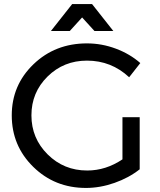

<svg xmlns="http://www.w3.org/2000/svg" viewBox="-20 -920 791 947"><path d="M385 -834 324 -767H231L336 -900H434L539 -767H446ZM584 -134V-342H669V-85Q616 -43 545 -18Q474 7 404 7Q250 7 144 -97Q38 -201 38 -351Q38 -500 145 -603Q252 -706 409 -706Q482 -706 551.5 -680Q621 -654 672 -609L617 -539Q529 -621 409 -621Q294 -621 214.5 -542.5Q135 -464 135 -351Q135 -238 215 -158.5Q295 -79 410 -79Q502 -79 584 -134Z"/></svg>

Font: Montserrat arm
Style: Regular
Weight: 400
Designer: Julieta Ulanovsky
Foundry: Julieta Ulanovsky
Version: Version 6.000;PS 006.000;hotconv 1.0.88;makeotf.lib2.5.64775